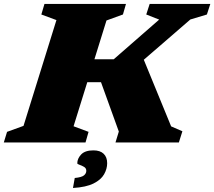

<svg xmlns="http://www.w3.org/2000/svg" viewBox="-50 -727 1094 980"><path d="M238 -624.5 161 -653 177 -707H593L577.5 -653L493.5 -622.5L432 -424.5H530.5L762.5 -627L696.5 -653L714 -707H1023.5L1006 -653L921.5 -627.5L684 -422L823.5 -82L881 -57L863 0H539.5L556.5 -55.5L465.5 -307.5H395.5L325.5 -82.5L402 -54L386.5 0H-30.5L-14 -54L70 -84.5ZM344.5 106.5Q344.5 82.5 364.2 61.5Q384 40.5 427 40.5Q461 40.5 479 57.8Q497 75 497 106Q497 135 481.2 162.8Q465.5 190.5 427.5 209.5Q389.5 228.5 322.5 232.5L331.5 181.5Q367 178 378.8 168Q390.5 158 390.5 145Q390.5 131.5 379 124.8Q367.5 118 356 114.2Q344.5 110.5 344.5 106.5Z"/></svg>

Font: Newsreader Caption ExtraBold
Style: Italic
Weight: 800
Italic angle: -17°
Designer: Hugues Gentile
Foundry: Production Type
Version: Version 1.001